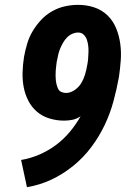

<svg xmlns="http://www.w3.org/2000/svg" viewBox="-20 -763 540 791"><path d="M91 8 67 -104Q104 -110 140.5 -125.5Q177 -141 209 -164.5Q241 -188 267 -219Q293 -250 312 -284Q296 -273 278.5 -269.5Q261 -266 244 -266Q213 -266 183.5 -275Q154 -284 132 -303Q110 -322 96.5 -348.5Q83 -375 77.5 -404.5Q72 -434 73 -465.5Q74 -497 79 -529Q84 -556 92 -583Q100 -610 114.5 -634.5Q129 -659 149 -680.5Q169 -702 194.5 -716.5Q220 -731 247.5 -737Q275 -743 302 -743Q337 -743 368.5 -732.5Q400 -722 423 -699.5Q446 -677 458.5 -646.5Q471 -616 475.5 -582.5Q480 -549 477.5 -514.5Q475 -480 470 -446Q461 -396 447.5 -346Q434 -296 411.5 -248.5Q389 -201 356.5 -157.5Q324 -114 281.5 -79.5Q239 -45 190.5 -22.5Q142 0 91 8ZM252 -380Q270 -380 287.5 -392Q305 -404 315 -421Q325 -438 330.5 -456.5Q336 -475 339 -493Q342 -507 343 -520.5Q344 -534 344.5 -547.5Q345 -561 343.5 -574Q342 -587 338 -599Q334 -611 325 -620Q316 -629 302 -629Q290 -629 277.5 -623.5Q265 -618 255.5 -608Q246 -598 239.5 -586.5Q233 -575 228 -563Q223 -551 220 -538.5Q217 -526 215 -514L214 -511Q213 -501 211.5 -491Q210 -481 209.5 -471Q209 -461 209 -451.5Q209 -442 210 -432.5Q211 -423 213.5 -413.5Q216 -404 220 -396Q224 -388 233 -384Q242 -380 252 -380Z"/></svg>

Font: Iosevka Curly Heavy
Style: Italic
Weight: 900
Italic angle: -9°
Monospace: yes
Designer: Belleve Invis
Foundry: Belleve Invis
Version: Version 22.1.2; ttfautohint (v1.8.4)